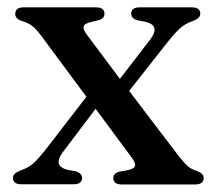

<svg xmlns="http://www.w3.org/2000/svg" viewBox="-20 -490 572 510"><path d="M211 -397.5 298.5 -280.5 379 -385Q408 -423 364.5 -432.5L345.5 -436Q328.5 -441 328.5 -453.5Q328.5 -470.5 351 -470.5H489.5Q512 -470.5 512 -453.5Q512 -441.5 492 -434Q471.5 -427 458.2 -415Q445 -403 421.5 -373.5L323 -248.5L453.5 -77Q470 -56 479.5 -48Q489 -40 503 -36Q521 -29 521 -17.5Q521 0 498 0H304Q281 0 281 -17Q281 -30 297 -34L316.5 -37.5Q336 -41 338.5 -49Q341 -57 329 -72.5L234 -201L147 -86Q118.5 -48 161.5 -38.5L181 -35Q198 -30 198 -17.5Q198 -0.5 175 -0.5H37Q14.5 -0.5 14.5 -18Q14.5 -29.5 34 -37Q55 -44 68.5 -56Q82 -68 105 -97.5L209.5 -233L89.5 -395Q74.5 -415 64.2 -422.2Q54 -429.5 39 -434Q20.5 -439.5 20.5 -453Q20.5 -470.5 43 -470.5H234.5Q257.5 -470.5 257.5 -453.5Q257.5 -441 242.5 -436.5L223.5 -432Q203.5 -427.5 202 -419.5Q200.5 -411.5 211 -397.5Z"/></svg>

Font: Fraunces 9pt S000
Style: Regular
Weight: 400
Version: Version 1.000; ttfautohint (v1.8.3)